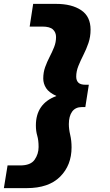

<svg xmlns="http://www.w3.org/2000/svg" viewBox="-60 -760 568 990"><path d="M407 -607Q407 -570 396 -538Q385 -506 370 -476.5Q355 -447 344 -419.5Q333 -392 333 -365Q333 -345 344 -334Q355 -323 381 -323H398L380 -208H363Q329 -208 312 -184.5Q295 -161 295 -120Q295 -94 302 -64.5Q309 -35 309 0Q309 92 250 151Q191 210 78 210H-40L-21 93H44Q98 93 118.5 63.5Q139 34 139 -2Q139 -37 132 -60.5Q125 -84 125 -113Q125 -226 231 -265Q192 -283 177.5 -306Q163 -329 163 -355Q163 -387 173 -414.5Q183 -442 196 -467Q209 -492 219 -517Q229 -542 229 -569Q229 -593 213 -608Q197 -623 158 -623H93L111 -740H229Q310 -740 358.5 -707.5Q407 -675 407 -607Z"/></svg>

Font: Georama ExtraExtended
Style: Bold Italic
Weight: 700
Width: 8
Italic angle: -9°
Designer: Jean-Baptiste Levee
Foundry: Production Type
Version: Version 1.000